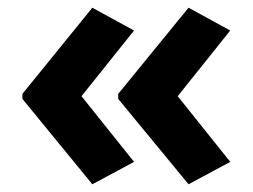

<svg xmlns="http://www.w3.org/2000/svg" viewBox="-20 -523 654 497"><path d="M38 -280 219 -503 327 -444 191 -274 327 -104 219 -46 38 -267ZM286 -280 468 -503 576 -444 440 -274 576 -104 468 -46 286 -267Z"/></svg>

Font: Noto Sans Georgian Bold
Style: Regular
Weight: 700
Designer: Monotype Design Team, Akaki Razmadze
Foundry: Google LLC
Version: Version 2.005; ttfautohint (v1.8.4.7-5d5b)